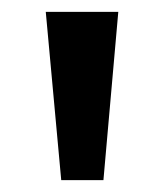

<svg xmlns="http://www.w3.org/2000/svg" viewBox="-20 -725 276 323"><path d="M83 -422 57 -705H179L154 -422Z"/></svg>

Font: NunitoSans_10ptSemiBold
Style: Regular
Weight: 600
Designer: Vernon Adams
Foundry: Vernon Adams
Version: Version 3.101;gftools[0.9.27]